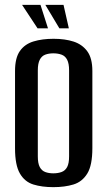

<svg xmlns="http://www.w3.org/2000/svg" viewBox="-20 -760 443 792"><path d="M200 12Q153 12 117.5 1Q82 -10 62 -44.5Q42 -79 42 -148V-467Q42 -521 62 -549.5Q82 -578 118 -589Q154 -600 201 -600Q248 -600 283.5 -588.5Q319 -577 340 -548.5Q361 -520 361 -467V-149Q361 -78 340 -44Q319 -10 283 1Q247 12 200 12ZM200 -45Q219 -45 234 -50.5Q249 -56 257 -71Q265 -86 265 -115V-470Q265 -498 257 -513.5Q249 -529 234 -534.5Q219 -540 200 -540Q181 -540 166.5 -534.5Q152 -529 144 -513.5Q136 -498 136 -470V-115Q136 -86 144 -71Q152 -56 166.5 -50.5Q181 -45 200 -45ZM264 -643H225L167 -740H242ZM178 -643H135L71 -740H147Z"/></svg>

Font: Alumni Sans Thin SemiBold
Style: Regular
Weight: 600
Version: Version 1.018